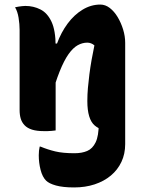

<svg xmlns="http://www.w3.org/2000/svg" viewBox="-20 -572 640 842"><path d="M307 100Q339 100 362.5 90Q386 80 399.5 52Q413 24 413 -30L529 0Q529 17 529 28.5Q529 40 529 47.5Q529 55 529 60Q529 103 512.5 138Q496 173 466 198Q436 223 395 236.5Q354 250 305 250Q256 250 225.5 241.5Q195 233 182 220Q166 204 158 173Q150 142 150 109Q150 98 151 89Q152 80 154 71H158Q189 84 222.5 92Q256 100 307 100ZM420 -552Q442 -552 461.5 -537Q481 -522 496 -497Q511 -472 520 -442.5Q529 -413 529 -384Q529 -347 529 -309.5Q529 -272 529 -234.5Q529 -197 529 -159Q529 -111 529 -77.5Q529 -44 529 0Q522 2 513.5 4Q505 6 492 6Q428 6 395.5 -21.5Q363 -49 363 -129Q363 -157 365.5 -186Q368 -215 372 -246Q376 -277 381.5 -308.5Q387 -340 394 -373Q387 -379 379 -382Q371 -385 363 -385Q341 -385 320.5 -373.5Q300 -362 280.5 -334.5Q261 -307 241.5 -258.5Q222 -210 202 -136V-381H230Q248 -430 276.5 -468.5Q305 -507 342 -529.5Q379 -552 420 -552ZM91 -546Q127 -546 157.5 -530.5Q188 -515 206 -476.5Q224 -438 224 -369Q224 -305 224 -240Q224 -175 224 -113.5Q224 -52 224 0Q215 1 206 2Q197 3 188.5 3Q180 3 172 3Q141 3 120.5 -3.5Q100 -10 88 -22.5Q76 -35 71 -51.5Q66 -68 66 -89Q66 -139 66 -184.5Q66 -230 66 -273Q66 -316 66 -357.5Q66 -399 66 -441Q66 -466 61.5 -494Q57 -522 46 -540Q54 -542 61.5 -543Q69 -544 76.5 -545Q84 -546 91 -546Z"/></svg>

Font: Recursive Monospace Casual ExtraBold
Style: Regular
Weight: 800
Version: Version 1.047